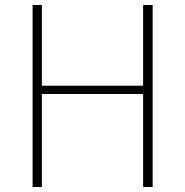

<svg xmlns="http://www.w3.org/2000/svg" viewBox="-20 -746 738 766"><path d="M110 0V-726H147V-404H551V-726H589V0H551V-371H147V0Z"/></svg>

Font: Noto Sans SC Thin
Style: Regular
Weight: 100
Designer: Ryoko NISHIZUKA 西塚涼子 (kana, bopomofo & ideographs); Paul D. Hunt (Latin, Greek & Cyrillic); Sandoll Communications 산돌커뮤니
Foundry: Adobe
Version: Version 2.004-H2;hotconv 1.0.118;makeotfexe 2.5.65603